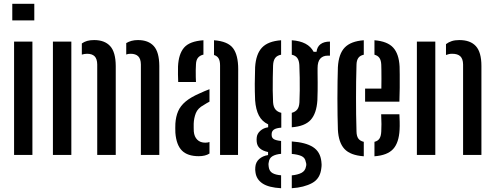

<svg xmlns="http://www.w3.org/2000/svg" viewBox="-20 -820 2618 1016"><path d="M45 -712V-800H161.5V-712ZM54.5 0V-600H151.5V0Z M260 0V-600H357.5V0ZM725.5 0V-479Q725 -509 711.2 -522.2Q697.5 -535.5 671 -535.5Q657.5 -535.5 648 -531.5V-592Q660.5 -599.5 675.8 -603.8Q691 -608 710 -608Q765 -608 793.8 -576.2Q822.5 -544.5 823 -471V0ZM494.5 0V-479Q494 -508.5 480.8 -522Q467.5 -535.5 440.5 -535.5Q433.5 -535.5 426.2 -534.2Q419 -533 413 -531V-590Q425.5 -599 441 -603.5Q456.5 -608 478.5 -608Q533.5 -608 562.8 -576.2Q592 -544.5 592.5 -471V0Z M908 -117.5Q907.5 -129.5 907.5 -142Q907.5 -154.5 908 -166Q910.5 -203.5 922.8 -231.8Q935 -260 962.5 -283Q990 -306 1037.5 -326.5Q1049.5 -332 1062.2 -337.5Q1075 -343 1088.5 -348V-282Q1081.5 -278.5 1074.2 -274.2Q1067 -270 1058.5 -264.5Q1026.5 -247.5 1016.2 -221Q1006 -194.5 1005 -165.5Q1005 -152 1005 -143.2Q1005 -134.5 1005.5 -124.5Q1008 -96.5 1023.8 -80.8Q1039.5 -65 1066.5 -65Q1079 -65 1088.5 -68.5V-7.5Q1066.5 6.5 1032 6.5Q972.5 6.5 942.8 -23.2Q913 -53 908 -117.5ZM923 -386Q922 -403.5 921.8 -425.5Q921.5 -447.5 922 -468Q925 -534.5 954.2 -568.2Q983.5 -602 1056.5 -607V-531Q1038.5 -527 1028.2 -515Q1018 -503 1017 -480Q1016 -468 1015.8 -448.8Q1015.5 -429.5 1016 -411.8Q1016.5 -394 1017 -386ZM1144.5 0V-474Q1144.5 -497 1137.2 -510.2Q1130 -523.5 1112.5 -529V-607Q1185.5 -601.5 1213 -565.2Q1240.5 -529 1240.5 -454L1239.5 0Z M1467.5 176Q1402 172.5 1369.5 151Q1337 129.5 1332 92.5Q1331 86.5 1330.5 78.8Q1330 71 1331 64.5Q1333 38 1351.5 21.5Q1370 5 1398.5 0.5V-15.5Q1342.5 -27 1338.5 -69Q1337.5 -77 1337.8 -81.5Q1338 -86 1338.5 -92Q1340 -112 1357 -127.5Q1374 -143 1399 -146.5V-162Q1366 -177.5 1349.8 -209Q1333.5 -240.5 1330 -289.5Q1329 -316 1328.5 -337Q1328 -358 1328.2 -377Q1328.5 -396 1329 -417Q1329.5 -438 1330 -464.5Q1334.5 -534.5 1366.5 -568.2Q1398.5 -602 1467.5 -607V-530.5Q1446 -526.5 1436 -512.8Q1426 -499 1425 -473.5Q1424 -444.5 1423.5 -409.8Q1423 -375 1423.2 -341.2Q1423.5 -307.5 1425 -279.5Q1426.5 -254.5 1437.5 -241Q1448.5 -227.5 1468.5 -223V-144.5Q1441 -142.5 1429.2 -134Q1417.5 -125.5 1417.5 -110.5Q1417.5 -110 1417.5 -108.5Q1417.5 -107 1417.5 -105.5Q1417.5 -91.5 1428.2 -84.2Q1439 -77 1467.5 -74V-6Q1438.5 -3.5 1421.5 6.8Q1404.5 17 1402 39.5Q1400.5 45 1400.8 51.5Q1401 58 1402 63.5Q1405 86 1421.8 95.8Q1438.5 105.5 1467.5 107.5ZM1524 176V108Q1555.5 105 1575.2 94.8Q1595 84.5 1599 62Q1601 55.5 1600.8 49.5Q1600.5 43.5 1598 36.5Q1594.5 14 1574.5 5.5Q1554.5 -3 1524 -5.5V-71.5Q1597.5 -66.5 1636.2 -41.8Q1675 -17 1680.5 34.5Q1681.5 41 1681.8 50Q1682 59 1680.5 69Q1675 125 1631.8 148.5Q1588.5 172 1524 176ZM1524 -146.5V-223Q1543 -228 1553 -240.8Q1563 -253.5 1564.5 -278.5Q1566 -307 1566.2 -340.8Q1566.5 -374.5 1566 -409.5Q1565.5 -444.5 1564 -476Q1562.5 -500 1553.2 -513Q1544 -526 1524 -530.5V-607Q1611 -601 1639.5 -546H1655Q1658 -572.5 1676.2 -586.2Q1694.5 -600 1726 -600V-525.5H1714Q1689 -525.5 1674.8 -509.8Q1660.5 -494 1660.5 -459V-433Q1661 -405 1661 -383.2Q1661 -361.5 1660.8 -339.5Q1660.5 -317.5 1659.5 -289.5Q1655 -219.5 1624 -185.5Q1593 -151.5 1524 -146.5Z M1768 -134Q1767 -167 1766.2 -209.8Q1765.5 -252.5 1765.5 -298.8Q1765.5 -345 1766.2 -388Q1767 -431 1768 -464.5Q1772 -535 1804.2 -568.5Q1836.5 -602 1905 -607V-530.5Q1884.5 -526 1875.8 -513Q1867 -500 1866.5 -478Q1865 -432 1864.5 -388.2Q1864 -344.5 1864 -301.5Q1864 -258.5 1864.5 -214.5Q1865 -170.5 1866.5 -124Q1867 -99.5 1876.2 -86.8Q1885.5 -74 1905 -69.5V7Q1834 2 1802.8 -31.8Q1771.5 -65.5 1768 -134ZM1961.5 7V-69.5Q1980 -74 1988.2 -87Q1996.5 -100 1997.5 -124.5Q1998.5 -139.5 1998.5 -163.5Q1998.5 -187.5 1997 -215.5H2093.5Q2094.5 -201.5 2095 -176Q2095.5 -150.5 2094.5 -134Q2091 -65 2060.5 -31.5Q2030 2 1961.5 7ZM1912 -282V-351H1998Q1998.5 -377 1998.5 -403Q1998.5 -429 1998.2 -449.2Q1998 -469.5 1997.5 -478Q1996.5 -501 1987.8 -513.5Q1979 -526 1961.5 -530.5V-607Q2030 -601.5 2060.5 -568.2Q2091 -535 2094.5 -468Q2095 -456.5 2095.2 -425.2Q2095.5 -394 2095.2 -355.2Q2095 -316.5 2093.5 -282Z M2186 0V-600H2283.5V0ZM2430.5 0V-479Q2430 -508.5 2416 -522Q2402 -535.5 2372.5 -535.5Q2363.5 -535.5 2355.5 -533.8Q2347.5 -532 2340 -529V-586.5Q2353.5 -597 2370.5 -602.5Q2387.5 -608 2410.5 -608Q2469 -608 2498.2 -575.8Q2527.5 -543.5 2527.5 -471V0Z"/></svg>

Font: Big Shoulders Stencil Text Thin SemiBold
Style: Regular
Weight: 600
Version: Version 2.001